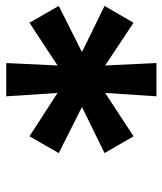

<svg xmlns="http://www.w3.org/2000/svg" viewBox="28 -942 532 629"><g transform="rotate(-90 294.5 -628.0)"><path d="M293 -382H402L394 -550L534 -457L589 -552L438 -626L589 -702L534 -798L394 -706L402 -874H293L304 -706L162 -798L107 -702L258 -626L107 -552L162 -457L304 -550Z"/></g></svg>

Font: Wafeq
Style: Bold
Weight: 700
Designer: Rasmus Andersson & Azza Alameddine
Foundry: Google & TypeTogether
Version: Version 3.000;FEAKit 1.0